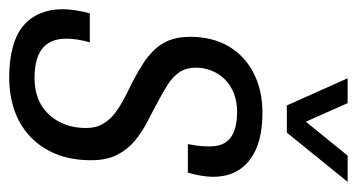

<svg xmlns="http://www.w3.org/2000/svg" viewBox="-200 -564 775 417"><g transform="rotate(90 187.5 -355.5)"><path d="M147 12Q109 12 80.5 4Q52 -4 34.5 -19Q17 -34 8 -55.5Q-1 -77 -1 -104Q-1 -117 1.5 -133Q4 -149 8 -163H71Q67 -150 65 -136.5Q63 -123 63 -112Q63 -89 72.5 -73.5Q82 -58 101 -50.5Q120 -43 148 -43Q173 -43 192.5 -50.5Q212 -58 226.5 -73Q241 -88 249 -108.5Q257 -129 257 -155Q257 -177 247.5 -192.5Q238 -208 223 -219Q208 -230 189.5 -239.5Q171 -249 151 -259Q134 -268 117.5 -278.5Q101 -289 87.5 -303Q74 -317 66.5 -335.5Q59 -354 59 -381Q59 -418 71 -447Q83 -476 105.5 -496.5Q128 -517 158 -527.5Q188 -538 224 -538Q256 -538 281.5 -531.5Q307 -525 325.5 -511Q344 -497 353.5 -477Q363 -457 363 -431Q363 -418 360.5 -404Q358 -390 354 -376H292Q296 -398 296.5 -407.5Q297 -417 297 -423Q297 -446 287.5 -459Q278 -472 261 -477.5Q244 -483 222 -483Q200 -483 182 -476Q164 -469 151.5 -456.5Q139 -444 132.5 -427.5Q126 -411 126 -394Q126 -372 136 -357.5Q146 -343 162.5 -332.5Q179 -322 198 -312Q220 -300 242.5 -288.5Q265 -277 284 -261.5Q303 -246 315 -223Q327 -200 327 -166Q327 -122 313 -88.5Q299 -55 274.5 -32.5Q250 -10 217.5 1Q185 12 147 12ZM374 -723 267 -591H208L149 -723H203L255 -606H222L317 -723Z"/></g></svg>

Font: Archivo Condensed Light
Style: Italic
Weight: 300
Width: 3
Italic angle: -10°
Designer: Hector Gatti
Foundry: Omnibus-Type
Version: Version 2.001